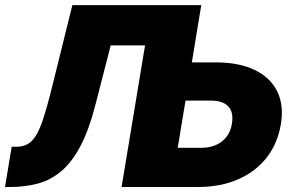

<svg xmlns="http://www.w3.org/2000/svg" viewBox="-39 -748 1175 768"><path d="M-19 0 7.8 -161.1H27.3Q64.9 -161.1 88.1 -184.3Q111.3 -207.5 129.9 -261.2Q148.4 -314.9 170.9 -406.7L250.5 -727.5H580.6L553.7 -566.4H403.8L343.8 -333Q317.4 -229.5 283 -164.1Q248.5 -98.6 205.8 -63Q163.1 -27.3 112.1 -13.7Q61 0 0.5 0ZM651.4 -498.5H823.2Q916.5 -498.5 979.2 -468.5Q1042 -438.5 1069.6 -383.1Q1097.2 -327.6 1084.5 -251.5Q1071.8 -174.3 1027.8 -117.9Q983.9 -61.5 913.8 -30.8Q843.8 0 751.5 0H447.3L567.9 -727.5H766.1L671.9 -156.7H764.6Q799.3 -156.7 825.2 -168.2Q851.1 -179.7 867.4 -201.2Q883.8 -222.7 888.7 -253.4Q893.6 -282.7 886 -303.2Q878.4 -323.7 857.9 -334.7Q837.4 -345.7 803.2 -345.7H626Z"/></svg>

Font: Inter 17pt Black
Style: Italic
Weight: 900
Italic angle: -9.3988°
Version: Version 4.001;git-66647c0bb